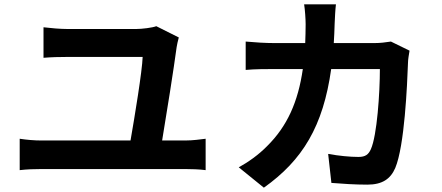

<svg xmlns="http://www.w3.org/2000/svg" viewBox="-20 -822 2040 887"><path d="M729 -173C748 -285 784 -513 796 -604C797 -612 802 -635 806 -649L702 -701C685 -694 635 -688 609 -688H293C259 -688 213 -692 181 -696V-555C217 -558 254 -559 294 -559H639C637 -494 602 -282 583 -173H170C139 -173 103 -176 71 -181V-36C105 -40 140 -41 170 -41H837C860 -41 902 -40 930 -36V-181C904 -178 872 -173 837 -173Z M1786 -630C1761 -626 1735 -623 1710 -623H1522C1524 -652 1525 -682 1526 -713C1527 -737 1529 -779 1532 -802H1385C1389 -778 1392 -732 1392 -710C1392 -680 1391 -651 1390 -623H1247C1209 -623 1157 -626 1115 -630V-499C1158 -503 1213 -503 1247 -503H1379C1357 -351 1307 -239 1214 -147C1174 -106 1125 -72 1083 -49L1199 45C1378 -82 1473 -239 1510 -503H1735C1735 -395 1722 -195 1693 -132C1682 -108 1668 -97 1636 -97C1597 -97 1545 -102 1496 -111L1511 23C1560 27 1620 31 1677 31C1746 31 1784 5 1806 -46C1849 -148 1861 -427 1865 -535C1865 -546 1869 -571 1872 -588Z"/></svg>

Font: Noto Sans Mono CJK JP Bold
Style: Regular
Weight: 700
Designer: Ryoko NISHIZUKA (kana & ideographs); Paul D. Hunt (Latin, Greek & Cyrillic); Wenlong ZHANG (bopomofo); Sandoll Communica
Foundry: Adobe Systems Incorporated
Version: Version 1.004;PS 1.004;hotconv 1.0.82;makeotf.lib2.5.63406